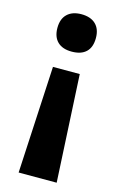

<svg xmlns="http://www.w3.org/2000/svg" viewBox="-114 -595 513 824"><g transform="rotate(15 143.0 -183.0)"><path d="M57 -463Q57 -503 79.5 -524.5Q102 -546 142 -546Q183 -546 205.5 -524.5Q228 -503 228 -463Q228 -422 206 -401Q184 -380 142 -380Q101 -380 79 -401.5Q57 -423 57 -463ZM82 -296H201L226 180H57Z"/></g></svg>

Font: OpenSansMMV
Style: Bold
Weight: 700
Foundry: Ascender Corporation
Version: Version 4.001